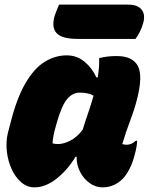

<svg xmlns="http://www.w3.org/2000/svg" viewBox="-20 -798 642 829"><path d="M268 -559Q312 -559 345 -531.5Q378 -504 396 -464H402Q410 -513 408 -547Q441 -556 484 -556Q552 -556 575 -513.5Q598 -471 571 -367Q560 -324 541.5 -275.5Q523 -227 508 -176Q517 -173 527 -173Q547 -173 566 -190H572Q572 -180 569.5 -164.5Q567 -149 562 -132Q554 -98 540 -70.5Q526 -43 511 -27Q473 11 423 11Q393 11 367 -7.5Q341 -26 325.5 -56.5Q310 -87 311 -121H306Q271 -63 223.5 -26Q176 11 129 11Q97 11 71.5 -11Q46 -33 30 -68.5Q14 -104 9.5 -145Q5 -186 14 -224L23 -258Q51 -372 89.5 -438Q128 -504 173.5 -531.5Q219 -559 268 -559ZM207 -179Q218 -176 230 -176Q255 -176 284 -191Q313 -206 337 -238Q349 -277 361.5 -313Q374 -349 384 -385Q362 -398 324 -398Q293 -398 269.5 -370Q246 -342 224 -264L221 -253Q208 -209 207 -179ZM235 -778H533Q574 -778 591 -757Q608 -736 599 -701Q593 -679 584.5 -662Q576 -645 565 -630H316Q246 -630 223.5 -656Q201 -682 217 -733Q222 -747 226.5 -758Q231 -769 235 -778Z"/></svg>

Font: Recursive Mn Csl St Blk
Style: Italic
Weight: 900
Italic angle: -15°
Monospace: yes
Version: Version 1.079;hotconv 1.0.112;makeotfexe 2.5.65598; ttfautoh